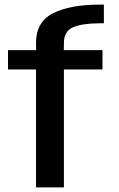

<svg xmlns="http://www.w3.org/2000/svg" viewBox="-20 -809 512 829"><path d="M135.5 0H256V-509H422.5V-592.5H255.5L256 -623.5Q256 -674.5 296 -691.5Q336 -708.5 412.5 -708.5H428.5V-789H410Q282.5 -789 209 -751.8Q135.5 -714.5 135.5 -624L136 -592.5H14.5V-509H135.5Z"/></svg>

Font: Anybody UltraCondensed Thin Medium
Style: Regular
Weight: 500
Version: Version 1.111